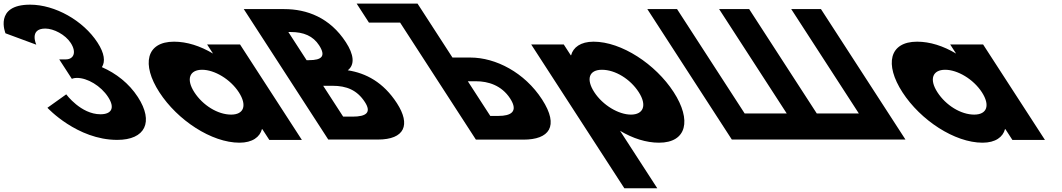

<svg xmlns="http://www.w3.org/2000/svg" viewBox="-308 -752 5710 1032"><path d="M-113 -511.8C-113 -511.8 -153 -598.5 -64.6 -598.5C-19.6 -598.5 43 -566.2 72.2 -521.2C105.2 -470.2 87.8 -432.8 45.3 -432.8H10.4L78.2 -328.2C78.2 -328.2 88.5 -333.3 105.5 -333.3C161.6 -333.3 234.1 -290.8 273.2 -230.5C311.8 -171 290.7 -137.8 232.1 -137.8C126.7 -137.8 48 -244.9 48 -244.9L-53.1 -172.7C-53.1 -172.7 106.2 -0.1 322.1 -0.1C472.6 -0.1 520 -96.2 433 -230.5C385.1 -304.4 315.6 -358 239.7 -391.1C258.7 -420.9 253.9 -465.1 216.4 -522.9C139.3 -641.9 -12.6 -726.9 -146.1 -726.9C-342.4 -726.9 -278.5 -573 -278.5 -573Z M548.7 -256C645.8 -106 829.2 15 979.2 15C1049.2 15 1089.1 -16 1099.9 -58H1101.9L1139.5 0H1314.5L982.2 -513H805.2L837 -464C768.4 -505 696.5 -528 627.5 -528C477.5 -528 451.5 -406 548.7 -256ZM736.7 -256C690.7 -327 711.3 -377 778.3 -377C844.3 -377 929.7 -327 975.7 -256C1021 -186 1003.4 -136 934.4 -136C862.4 -136 782 -186 736.7 -256Z M1002.3 -703.1 1456.5 -1.9H1722.6C1867.9 -1.9 1900.3 -81.8 1825.4 -197.4C1752.2 -310.4 1658.8 -358.9 1561.3 -374.2C1601 -404.8 1593.3 -460 1551.4 -524.6C1465 -658.1 1340.6 -703.1 1219.9 -703.1ZM1339.9 -428.6 1241.9 -579.9H1254.7C1324.4 -579.9 1374.7 -558.6 1407.2 -508.5C1445.2 -449.8 1421.5 -428.6 1352.7 -428.6ZM1536.5 -125.1 1429.1 -290.9H1479.3C1554.9 -290.9 1611.4 -267.9 1653.3 -203.3C1689.1 -148.1 1662.3 -125.1 1586.6 -125.1Z M2250 -1.5 1842.6 -630.5H1675.1L1609.1 -732.5H1936.3L1955.6 -702.8L2002.4 -630.5L2124 -442.7H2220.1C2356.9 -442.7 2512.1 -361.9 2605.7 -217.4C2699.8 -72 2642.7 -1.5 2505.8 -1.5ZM2206.6 -315.2 2327.2 -129H2372.2C2435.1 -129 2480.9 -150.2 2434.1 -222.5C2387.8 -293.9 2314.6 -315.2 2251.7 -315.2Z M3313 -257C3215.9 -407 3032.5 -528 2882.5 -528C2812.5 -528 2772.6 -497 2761.8 -455H2759.8L2722.2 -513H2547.2L3047.9 260H3224.9L3024.8 -49C3093.3 -8 3165.2 15 3234.2 15C3384.2 15 3410.2 -107 3313 -257ZM3125 -257C3171 -186 3150.4 -136 3083.4 -136C3017.4 -136 2932 -186 2886 -257C2840.7 -327 2858.3 -377 2927.3 -377C2999.3 -377 3079.7 -327 3125 -257Z M3920.7 -142.1H3694.6L3331.2 -703.1H3171.4L3625.6 -1.9H3785.4H4011.5H4013.2H4171.3H4173H4399.1H4558.9L4104.7 -703.1H3944.9L4308.3 -142.1H4082.2L3718.8 -703.1H3717.1H3559H3557.3Z M4542.7 -256C4639.8 -106 4823.2 15 4973.2 15C5043.2 15 5083.1 -16 5093.9 -58H5095.9L5133.5 0H5308.5L4976.2 -513H4799.2L4831 -464C4762.4 -505 4690.5 -528 4621.5 -528C4471.5 -528 4445.5 -406 4542.7 -256ZM4730.7 -256C4684.7 -327 4705.3 -377 4772.3 -377C4838.3 -377 4923.7 -327 4969.7 -256C5015 -186 4997.4 -136 4928.4 -136C4856.4 -136 4776 -186 4730.7 -256Z"/></svg>

Font: Hussar
Style: BdOpOblSeven
Weight: 700
Foundry: Cannot Into Space Fonts
Version: Version 2.00